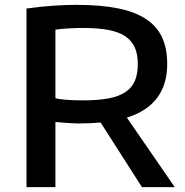

<svg xmlns="http://www.w3.org/2000/svg" viewBox="-20 -770 761 790"><path d="M394 -266Q373 -264 350 -263Q327 -262 303 -262Q286 -262 259 -264Q232 -266 208 -268V0H89V-735Q198 -750 295 -750Q393 -750 463.5 -736Q534 -722 579.5 -692.5Q625 -663 646.5 -617Q668 -571 668 -507Q668 -338 502 -286L699 0H564ZM321 -357Q383 -357 426 -365Q469 -373 496 -391Q523 -409 535 -437.5Q547 -466 547 -507Q547 -547 534.5 -575Q522 -603 495 -621Q468 -639 424.5 -647Q381 -655 320 -655Q292 -655 260 -653Q228 -651 208 -648V-366Q221 -362 252 -359.5Q283 -357 321 -357Z"/></svg>

Font: Encode Sans Wide
Style: Medium
Weight: 500
Designer: Pablo Impallari, Andres Torresi
Foundry: Pablo Impallari, Andres Torresi
Version: Version 1.000; ttfautohint (v1.00) -l 8 -r 50 -G 200 -x 14 -